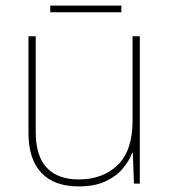

<svg xmlns="http://www.w3.org/2000/svg" viewBox="-20 -658 613 688"><path d="M481 -528V0H460L456 -111H454Q443 -81 419 -53Q395 -25 356.5 -7.5Q318 10 262 10Q174 10 128 -39Q82 -88 82 -182V-528H108V-186Q108 -98 148 -56.5Q188 -15 262 -15Q348 -15 401.5 -66.5Q455 -118 455 -226V-528ZM415 -638V-614H160V-638Z"/></svg>

Font: Noto Sans Oriya Thin
Style: Regular
Weight: 100
Designer: Amélie Bonet and Sol Matas
Foundry: Google LLC
Version: Version 2.006; ttfautohint (v1.8.4.7-5d5b)